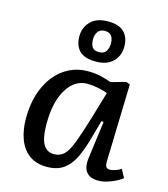

<svg xmlns="http://www.w3.org/2000/svg" viewBox="-121 -910 892 1019"><g transform="rotate(15 325.0 -401.0)"><path d="M532 -99Q531 -76 537.5 -67Q544 -58 559 -58Q569 -58 586.5 -63.5Q604 -69 619 -79L643 -34Q630 -23 608 -12Q586 -1 561 6.5Q536 14 513 14Q468 14 447.5 -12Q427 -38 434 -90L461 -294L449 -296L419 -189Q402 -128 380 -82.5Q358 -37 322.5 -11.5Q287 14 230 14Q172 14 133.5 -14.5Q95 -43 76.5 -93Q58 -143 58 -206Q58 -305 91 -378.5Q124 -452 181.5 -492.5Q239 -533 313 -533Q351 -533 385 -525Q419 -517 441 -508L523 -531L544 -522ZM250 -61Q284 -61 306 -83Q328 -105 348 -158.5Q368 -212 397 -308L438 -447Q419 -455 386 -461.5Q353 -468 327 -468Q257 -468 214 -397.5Q171 -327 171 -206Q171 -131 190.5 -96Q210 -61 250 -61ZM338 -593Q275 -593 247 -621.5Q219 -650 219 -701Q219 -748 251 -782Q283 -816 348 -816Q407 -816 435.5 -787.5Q464 -759 464 -709Q464 -658 431 -625.5Q398 -593 338 -593ZM341 -646Q368 -646 379.5 -663Q391 -680 391 -707Q391 -732 380 -747.5Q369 -763 343 -763Q317 -763 305 -745.5Q293 -728 293 -703Q293 -678 303 -662Q313 -646 341 -646Z"/></g></svg>

Font: Literata 7pt Medium
Style: Italic
Weight: 500
Italic angle: -2°
Designer: Latin by Veronika Burian and Jose Scaglione. Greek by Irene Vlachou. Cyrillic by Vera Evstafieva
Foundry: TypeTogether
Version: Version 3.002